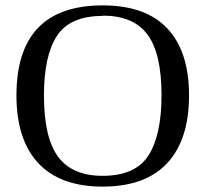

<svg xmlns="http://www.w3.org/2000/svg" viewBox="-20 -681 762 712"><path d="M361 -623V-622Q240 -622 191.5 -548.5Q143 -475 143 -327Q143 -170 196 -99Q248 -29 361 -29Q482 -29 530.5 -104.5Q579 -180 579 -328Q579 -484 526 -554Q474 -623 361 -623ZM41 -327Q41 -661 361 -661Q520 -661 600.5 -575.5Q681 -490 681 -327Q681 -163 600 -76Q519 11 361 11Q203 11 122 -76Q41 -163 41 -327Z"/></svg>

Font: Libra Serif Modern
Style: Regular
Weight: 400
Designer: Stefan Peev, Context Ltd
Foundry: Stefan Peev, Context Ltd
Version: Version 1.000